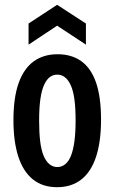

<svg xmlns="http://www.w3.org/2000/svg" viewBox="-20 -767 478 800"><path d="M218 13Q157 13 116.5 -20Q76 -53 56 -115.5Q36 -178 36 -266Q36 -360 57.5 -420.5Q79 -481 120 -511Q161 -541 220 -541Q279 -541 319.5 -511.5Q360 -482 380.5 -422Q401 -362 401 -269Q401 -176 380 -113Q359 -50 318 -18.5Q277 13 218 13ZM219 -71Q237 -71 251.5 -82.5Q266 -94 275.5 -117.5Q285 -141 290 -177.5Q295 -214 295 -265Q295 -317 290 -353.5Q285 -390 274.5 -412.5Q264 -435 250 -445.5Q236 -456 219 -456Q202 -456 188.5 -446.5Q175 -437 164.5 -415Q154 -393 148.5 -356Q143 -319 143 -264Q143 -214 147.5 -177.5Q152 -141 162 -117.5Q172 -94 186.5 -82.5Q201 -71 219 -71ZM99 -581V-669L218 -747L338 -669V-581L218 -660Z"/></svg>

Font: Bricolage Grotesque Condensed Medium
Style: Regular
Weight: 500
Width: 3
Designer: Mathieu Triay
Foundry: Atelier Triay
Version: Version 1.000;gftools[0.9.30]